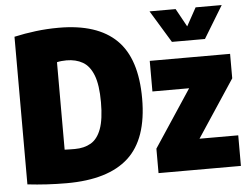

<svg xmlns="http://www.w3.org/2000/svg" viewBox="-54 -859 1213 938"><g transform="rotate(-5 552.0 -390.5)"><path d="M236 10Q138.5 10 44 -1V-725Q95 -736.5 149.8 -743.2Q204.5 -750 263 -750Q451.5 -750 545.2 -658.2Q639 -566.5 639 -370Q639 -172 539.2 -81Q439.5 10 236 10ZM290 -153Q336 -153 369 -172.2Q402 -191.5 419.5 -238.8Q437 -286 437 -370Q437 -454.5 418.5 -502Q400 -549.5 366.2 -568.8Q332.5 -588 287 -588Q276.5 -588 262.8 -586.8Q249 -585.5 240 -583V-154Q256.5 -153.5 269.2 -153.2Q282 -153 290 -153ZM687 0V-120L872 -400H692V-550H1086V-430L901 -150H1091V0ZM808 -633 712 -791H840L889 -702L938 -791H1066L970 -633Z"/></g></svg>

Font: Encode Sans Condensed Condensed Black
Style: Regular
Weight: 900
Width: 3
Designer: Multiple Designers
Foundry: Impallari Type
Version: Version 3.000; ttfautohint (v1.8.3) -l 8 -r 50 -G 200 -x 14 